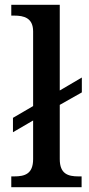

<svg xmlns="http://www.w3.org/2000/svg" viewBox="-20 -780 372 800"><path d="M27 0H320V-45H307C264 -45 229 -55 229 -117V-343L321 -395V-457L229 -403V-760H27V-715H39C79 -715 118 -706 118 -649V-338L34 -289V-229L118 -278V-117C118 -55 83 -45 39 -45H27Z"/></svg>

Font: Noto Serif Gurmukhi Medium
Style: Regular
Weight: 500
Designer: Vaibhav Singh and the Monotype Design Team
Foundry: Monotype Imaging Inc.
Version: Version 2.004